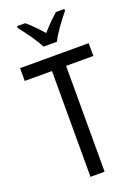

<svg xmlns="http://www.w3.org/2000/svg" viewBox="-174 -1014 782 1086"><g transform="rotate(-20 217.0 -471.5)"><path d="M176 -783H257C279 -829 327 -892 360 -932V-943H309C275 -912 251 -889 217 -850C186 -885 152 -920 124 -943H75V-932C110 -888 154 -828 176 -783ZM259 0V-637H423V-714H10V-637H174V0Z"/></g></svg>

Font: Noto Sans Lao Looped Condensed
Style: Regular
Weight: 400
Width: 3
Designer: Mark Frömberg, Ben Mitchell
Foundry: The Fontpad Ltd
Version: Version 1.003